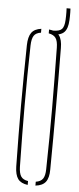

<svg xmlns="http://www.w3.org/2000/svg" viewBox="-61 -953 407 990"><g transform="rotate(5 142.0 -458.5)"><path d="M122 4Q86.5 -0.5 71.2 -21.5Q56 -42.5 55 -85Q53.5 -169.5 52.8 -246.8Q52 -324 52 -399.5Q52 -475 52.8 -552.2Q53.5 -629.5 55 -714Q56 -757 71.2 -778.2Q86.5 -799.5 122 -804V-784Q96 -780.5 85.5 -764.5Q75 -748.5 74 -714Q72 -631.5 71.2 -555Q70.5 -478.5 70.5 -403Q70.5 -327.5 71.5 -249.2Q72.5 -171 74 -85Q75 -51.5 85.5 -35.8Q96 -20 122 -16ZM162 4V-16Q188 -20 198.8 -35.8Q209.5 -51.5 210 -85Q212 -171 212.5 -249.2Q213 -327.5 213 -403Q213 -478.5 212 -555Q211 -631.5 210 -714Q209.5 -748.5 198.5 -764Q187.5 -779.5 162 -784V-804Q199 -800.5 215 -779Q231 -757.5 231 -714Q232 -629.5 232.2 -552.2Q232.5 -475 232.5 -399.5Q232.5 -324 232.2 -246.8Q232 -169.5 231 -85Q231 -42.5 215 -21.2Q199 0 162 4ZM182.5 -780Q178 -780 173 -782L171.5 -800Q174.5 -800 177 -800Q179.5 -800 182.5 -800Q216.5 -800 228.8 -813.2Q241 -826.5 242.5 -861Q243 -871 243.2 -881Q243.5 -891 243.2 -901Q243 -911 242.5 -921H262.5Q263 -911 263.2 -901Q263.5 -891 263.2 -881Q263 -871 262.5 -861Q260.5 -817.5 242.5 -798.8Q224.5 -780 182.5 -780Z"/></g></svg>

Font: Big Shoulders Stencil Display SC Thin
Style: Regular
Weight: 100
Designer: Patric King
Foundry: XO Type Co
Version: Version 2.001